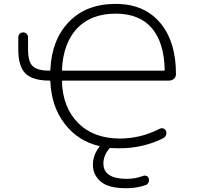

<svg xmlns="http://www.w3.org/2000/svg" viewBox="-20 -784 1040 1000"><path d="M302.7 -419.9Q302.7 -416 307.6 -416H833Q837.9 -416 837.9 -419.9Q835 -561.5 771.5 -636.7Q707 -712.9 583 -712.9Q453.1 -712.9 379.9 -634.8Q308.6 -556.6 302.7 -419.9ZM556.6 -12.7Q552.7 -13.7 549.8 -10.7Q518.6 25.4 518.6 67.4Q518.6 147.5 640.6 147.5Q684.6 147.5 726.6 131.8Q735.4 128.9 744.1 132.8Q752.9 136.7 754.9 146.5Q757.8 156.2 753.4 166Q749 175.8 739.3 179.7Q692.4 196.3 641.6 196.3Q638.7 196.3 636.7 196.3Q543.9 196.3 503.9 161.1Q463.9 126 463.9 75.2Q463.9 22.5 498 -19.5Q501 -22.5 497.1 -23.4Q386.7 -48.8 317.4 -138.7Q248 -227.5 242.2 -359.4Q242.2 -364.3 238.3 -364.3Q150.4 -364.3 112.3 -401.4Q75.2 -438.5 75.2 -527.3V-589.8Q75.2 -600.6 82.5 -607.9Q89.8 -615.2 100.6 -615.2Q111.3 -615.2 118.7 -607.9Q126 -600.6 126 -589.8V-528.3Q126 -461.9 150.4 -439.5Q174.8 -416 237.3 -416Q242.2 -416 242.2 -419.9Q249 -577.1 338.9 -669.9Q428.7 -763.7 582 -763.7Q730.5 -763.7 813.5 -666Q896.5 -568.4 896.5 -398.4Q896.5 -383.8 886.2 -374Q876 -364.3 860.4 -364.3H307.6Q302.7 -364.3 302.7 -359.4Q306.6 -225.6 385.7 -144.5Q466.8 -62.5 604.5 -62.5Q712.9 -62.5 811.5 -113.3Q821.3 -118.2 831.1 -114.7Q840.8 -111.3 844.7 -101.6Q848.6 -90.8 844.7 -80.6Q840.8 -70.3 831.1 -64.5Q725.6 -11.7 602.5 -11.7Q600.6 -11.7 598.6 -11.7Q570.3 -11.7 556.6 -12.7Z"/></svg>

Font: Gen Jyuu Gothic L Monospace Light
Style: Regular
Weight: 300
Designer: [Source Han Sans]
Ryoko NISHIZUKA  (kana & ideographs); Paul D. Hunt (Latin, Greek & Cyrillic); Wenlong ZHANG  (bopomofo
Version: Version 1.002.20150607